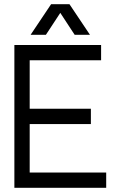

<svg xmlns="http://www.w3.org/2000/svg" viewBox="-20 -899 577 919"><path d="M463.9 -683.6V-610.4H122.1V-378.4H415V-305.2H122.1V-73.2H488.3V0H48.8V-683.6ZM126.5 -732.4 224.6 -878.9H312.5L410.6 -732.4H337.4L268.6 -837.4L199.7 -732.4Z"/></svg>

Font: Sanitrixie
Style: Regular
Weight: 400
Designer: Jayvee D. Enaguas (Grand Chaos)
Version: Version 1.1 - 6/9/2013